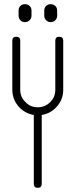

<svg xmlns="http://www.w3.org/2000/svg" viewBox="-20 -900 366 920"><path d="M131 -849V-826Q131 -812 122 -803Q113 -794 99 -794Q86 -794 77.5 -803Q69 -812 69 -826V-849Q69 -863 77.5 -871.5Q86 -880 99 -880Q113 -880 122 -871.5Q131 -863 131 -849ZM254 -849V-826Q254 -812 245 -803Q236 -794 222 -794Q210 -794 201 -803Q192 -812 192 -826V-849Q192 -863 201 -871.5Q210 -880 222 -880Q236 -880 245 -871.5Q254 -863 254 -849ZM283 -705V-470Q283 -425 254 -391Q225 -357 180 -349V-19Q180 0 161 0Q142 0 142 -19V-349Q97 -357 68 -391Q39 -425 39 -470V-705Q39 -724 58 -724Q77 -724 77 -705V-470Q77 -434 102 -411Q125 -386 161 -386Q196 -386 221 -411Q245 -435 245 -470V-705Q245 -724 264 -724Q283 -724 283 -705Z"/></svg>

Font: Aaram
Style: Regular
Weight: 400
Designer: Tharique Azeez
Foundry: Tharique Azeez
Version: Version 1.7